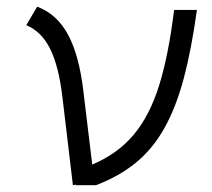

<svg xmlns="http://www.w3.org/2000/svg" viewBox="-20 -547 626 567"><path d="M195.3 0 164.6 -257.8Q153.8 -351.1 128.2 -402.6Q102.5 -454.1 57.6 -472.7L89.8 -527.3Q148.4 -505.4 181.2 -444.1Q213.9 -382.8 226.1 -278.8L252.4 -61Q327.6 -92.8 375 -149.4Q422.4 -206.1 450.2 -295.7Q478 -385.3 494.1 -517.6H561.5Q545.4 -400.9 522.5 -314.9Q499.5 -229 465.1 -168Q430.7 -106.9 381.1 -66.4Q331.5 -25.9 263.2 0H203.1L204.6 -2Z"/></svg>

Font: Cascadia Code Light
Style: Italic
Weight: 300
Italic angle: -10°
Monospace: yes
Designer: Aaron Bell
Foundry: Saja Typeworks
Version: Version 2404.023; ttfautohint (v1.8.4)